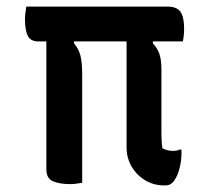

<svg xmlns="http://www.w3.org/2000/svg" viewBox="-20 -554 640 584"><path d="M60 -534H489Q518 -534 529 -518Q540 -502 540 -467Q540 -457 539 -446.5Q538 -436 536 -428H445V-422Q460 -406 465.5 -388Q471 -370 471 -343V-147Q471 -121 474 -103Q490 -95 506 -95Q518 -95 526 -99H532V-87Q532 -66 526.5 -43.5Q521 -21 510.5 -5.5Q500 10 483 10H480Q447 10 421 -6Q395 -22 380 -48Q365 -74 365 -105V-428H205V-422Q219 -406 224.5 -385.5Q230 -365 230 -327V2Q223 3 213.5 4.5Q204 6 193 6Q162 6 141.5 -2.5Q121 -11 121 -39V-428H97Q73 -428 64.5 -445Q56 -462 56 -496Q56 -507 57.5 -517Q59 -527 60 -534Z"/></svg>

Font: Recursive Sn Csl St Med
Style: Regular
Weight: 500
Version: Version 1.079;hotconv 1.0.112;makeotfexe 2.5.65598; ttfautoh